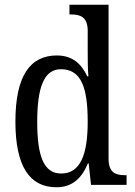

<svg xmlns="http://www.w3.org/2000/svg" viewBox="-20 -780 569 810"><path d="M218 10C286 10 325 -29 351 -91H354L364 0H514V-41H506C467 -41 438 -52 438 -111V-760H273V-719H280C317 -719 350 -710 350 -650V-565C350 -529 350 -490 353 -458H348C324 -510 286 -546 220 -546C107 -546 45 -460 45 -267C45 -75 107 10 218 10ZM238 -48C165 -48 137 -120 137 -266C137 -410 165 -488 237 -488C323 -488 350 -410 350 -267C350 -129 320 -48 238 -48Z"/></svg>

Font: Noto Serif Myanmar Condensed
Style: Regular
Weight: 400
Width: 3
Designer: Ben Mitchell and the Monotype Design Team
Foundry: Monotype Imaging Inc.
Version: Version 2.106